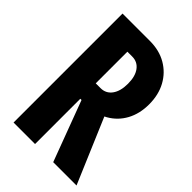

<svg xmlns="http://www.w3.org/2000/svg" viewBox="-214 -808 897 897"><g transform="rotate(45 234.0 -360.0)"><path d="M50 0V-720H231Q293 -720 339.5 -693Q386 -666 412 -618.5Q438 -571 438 -508Q438 -446 412.5 -399Q387 -352 340.5 -325.5Q294 -299 231 -299H160V-401H224Q259 -401 279.5 -429Q300 -457 300 -506Q300 -555 279.5 -582.5Q259 -610 224 -610H192V0ZM312 0 172 -374H307L466 0Z"/></g></svg>

Font: Instrument Sans Condensed
Style: Bold
Weight: 700
Width: 3
Designer: Rodrigo Fuenzalida
Foundry: fragTYPE
Version: Version 1.000;gftools[0.9.28]